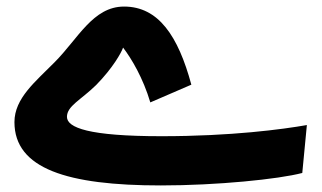

<svg xmlns="http://www.w3.org/2000/svg" viewBox="-20 -544 982 585"><path d="M470 21C641 21 829 2 901 -17L915 -163C841 -150 685 -129 472 -129C250 -129 184 -155 184 -188C184 -221 226 -239 273 -285C324 -337 350 -384 355 -399C381 -365 416 -306 438 -232L563 -286C523 -434 463 -524 358 -524C263 -524 218 -426 146 -354C89 -296 24 -245 24 -172C24 -30 185 21 470 21Z"/></svg>

Font: Noto Sans Arabic ExtBd
Style: Regular
Weight: 800
Designer: Monotype Design Team, Nadine Chahine, Nizar Qandah and Khaled Hosny
Foundry: Monotype Imaging Inc.
Version: Version 2.012